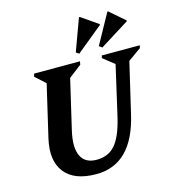

<svg xmlns="http://www.w3.org/2000/svg" viewBox="-137 -1069 1078 1197"><g transform="rotate(-15 402.5 -470.5)"><path d="M105 -278 183 -612 118 -671 123 -690H419L415 -669L333 -606L259 -289Q234 -183 260.5 -126.5Q287 -70 362 -70Q437 -70 481.5 -121Q526 -172 554 -289L629 -616L556 -674L560 -690H805L801 -673L717 -613L641 -289Q571 16 337 16Q195 16 134 -61.5Q73 -139 105 -278ZM427 -737 408 -750 484 -957H490L598 -882V-877ZM576 -737 557 -751 664 -945H669L766 -861V-856Z"/></g></svg>

Font: Platypi SemiBold
Style: Italic
Weight: 600
Italic angle: -13°
Designer: David Sargent
Foundry: Bolt Cutter Type
Version: Version 1.200; ttfautohint (v1.8.4.7-5d5b)